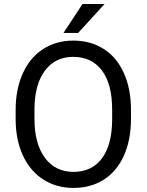

<svg xmlns="http://www.w3.org/2000/svg" viewBox="-20 -922 728 952"><path d="M629.4 -332.5Q629.4 -228 594.2 -150.1Q559.1 -72.3 494.6 -31.2Q430.2 9.8 344.2 9.8Q260.3 9.8 195.3 -31.5Q130.4 -72.8 94.5 -149.2Q58.6 -225.6 57.6 -326.2V-377.4Q57.6 -480 93.3 -558.6Q128.9 -637.2 194.1 -679Q259.3 -720.7 343.3 -720.7Q428.7 -720.7 493.9 -679.4Q559.1 -638.2 594.2 -559.8Q629.4 -481.4 629.4 -377.4ZM536.1 -378.4Q536.1 -504.9 485.4 -572.5Q434.6 -640.1 343.3 -640.1Q254.4 -640.1 203.4 -572.5Q152.3 -504.9 150.9 -384.8V-332.5Q150.9 -210 202.4 -139.9Q253.9 -69.8 344.2 -69.8Q435.1 -69.8 484.9 -136Q534.7 -202.1 536.1 -325.7ZM389.2 -902.3H498.5L367.7 -758.8H294.9Z"/></svg>

Font: SteelSelectRoboto
Style: Roboto-Regular
Weight: 400
Designer: Google
Version: Version 2.137; 2017